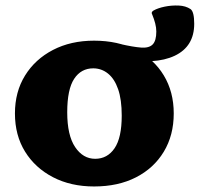

<svg xmlns="http://www.w3.org/2000/svg" viewBox="-20 -660 722 694"><path d="M414 -501Q462 -490 490.5 -488Q519 -486 532 -499.5Q545 -513 545 -546Q545 -560 541 -575.5Q537 -591 530 -608Q525 -616 535 -622Q551 -631 575.5 -636Q600 -641 625.5 -640Q651 -639 669 -627Q682 -617 682 -574Q682 -492 611.5 -458.5Q541 -425 416 -447ZM320 14Q236 14 171.5 -19.5Q107 -53 70.5 -112Q34 -171 34 -250Q34 -328 70.5 -387Q107 -446 171.5 -479.5Q236 -513 320 -513Q406 -513 471 -480Q536 -447 572 -387.5Q608 -328 608 -250Q608 -171 572 -111.5Q536 -52 471.5 -19Q407 14 320 14ZM324 -86Q368 -86 394 -124Q420 -162 420 -242Q420 -300 407 -337.5Q394 -375 370.5 -394Q347 -413 317 -413Q273 -413 248 -375Q223 -337 223 -254Q223 -171 251.5 -128.5Q280 -86 324 -86Z"/></svg>

Font: Hahmlet ExtraBold
Style: Regular
Weight: 800
Designer: Minjoo Ham & Mark Frömberg
Foundry: hypertype
Version: Version 1.002